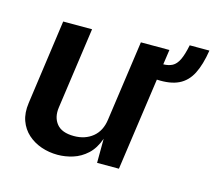

<svg xmlns="http://www.w3.org/2000/svg" viewBox="-86 -661 872 777"><g transform="rotate(15 350.0 -273.0)"><path d="M215 10Q179 10 146.5 -1.2Q114 -12.5 89.8 -34.2Q65.5 -56 54 -88Q42.5 -120 48.5 -162.5L98 -517H219L171 -176.5Q165 -134.5 186.8 -107.5Q208.5 -80.5 259.5 -80.5Q306 -80.5 337.8 -106.2Q369.5 -132 376 -180.5L423.5 -517H543L534 -454.5Q556.5 -455 572 -463.2Q587.5 -471.5 598.2 -493.2Q609 -515 617.5 -556.5H700Q690.5 -495.5 670.8 -457Q651 -418.5 616 -401.8Q581 -385 525 -388L470 0H378.5L379 -101Q364 -58.5 337.5 -34.2Q311 -10 279 0Q247 10 215 10Z"/></g></svg>

Font: Public Sans Thin SemiBold
Style: Italic
Weight: 600
Italic angle: -8°
Version: Version 2.001